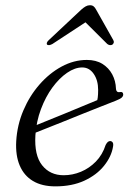

<svg xmlns="http://www.w3.org/2000/svg" viewBox="-20 -686 500 716"><path d="M80.5 -205Q80.5 -205 99.8 -213Q119 -221 150.2 -233.5Q181.5 -246 217.5 -260.8Q253.5 -275.5 288 -290Q322.5 -304.5 348.5 -315L339.5 -301Q343 -310.5 344.5 -322Q346 -333.5 346 -350.5Q346 -386.5 329.5 -410.5Q313 -434.5 286.5 -434.5Q259.5 -434.5 230.2 -414.5Q201 -394.5 175.5 -359.8Q150 -325 132.8 -279.2Q115.5 -233.5 112 -181.5Q107.5 -107 137 -69.8Q166.5 -32.5 217.5 -32.5Q250.5 -32.5 281.8 -45.5Q313 -58.5 337.5 -83.5Q362 -108.5 374 -145.5Q378.5 -154 382.5 -157Q386.5 -160 391 -160Q397 -159.5 400.2 -154.8Q403.5 -150 401.5 -139Q395.5 -102 368 -67.8Q340.5 -33.5 294.5 -12.2Q248.5 9 186.5 9Q136.5 9 103 -11Q69.5 -31 53.5 -68.8Q37.5 -106.5 40.5 -159.5Q44 -219.5 67 -273.8Q90 -328 127 -370.5Q164 -413 209.8 -437.8Q255.5 -462.5 304 -462.5Q338 -462.5 361.8 -447.8Q385.5 -433 398.5 -408.8Q411.5 -384.5 412.5 -355Q412.5 -349 416 -345.2Q419.5 -341.5 425.5 -342.5Q432.5 -344 436 -341.5Q439.5 -339 439.5 -333.5Q439.5 -327.5 434 -322.2Q428.5 -317 412 -310.5Q393 -303 361.8 -290.8Q330.5 -278.5 293.8 -263.8Q257 -249 220 -234Q183 -219 152.2 -207Q121.5 -195 103 -187.5Q84.5 -180 84.5 -180ZM312 -611.5H290L380 -522Q384.5 -518.5 389.5 -517.8Q394.5 -517 399 -519.5Q402.5 -522 404 -526.5Q405.5 -531 402.5 -536.5L338.5 -650Q334.5 -658 329.2 -662.2Q324 -666.5 315.5 -666.5Q307 -666.5 299.5 -662.2Q292 -658 283 -650L162 -536.5Q156 -531 154.8 -526.5Q153.5 -522 155.5 -519.5Q159 -517 164 -517.8Q169 -518.5 175.5 -522Z"/></svg>

Font: Fraunces Light
Style: Italic
Weight: 300
Italic angle: -16°
Version: Version 1.000;[b76b70a41]